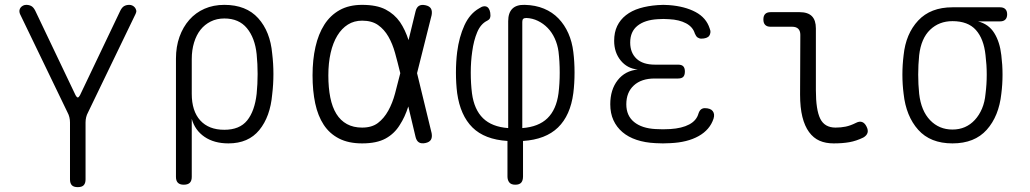

<svg xmlns="http://www.w3.org/2000/svg" viewBox="-20 -580 4240 790"><path d="M300 190Q283 190 275.5 182Q268 174 268 158V-76Q268 -87 265.5 -97.5Q263 -108 258 -117L62 -523Q59 -531 60 -537.5Q61 -544 65 -549Q69 -554 75 -557Q81 -560 88 -560Q100 -560 109 -555Q118 -550 125 -536L291 -188Q296 -179 300 -179Q304 -179 309 -188L475 -536Q482 -550 491 -555Q500 -560 512 -560Q519 -560 525 -557Q531 -554 535 -549Q539 -544 540.5 -537.5Q542 -531 538 -523L342 -117Q337 -108 334.5 -97.5Q332 -87 332 -76V158Q332 174 324.5 182Q317 190 300 190Z M736 180Q720 180 712 172Q704 164 704 148V-339Q704 -388 718.5 -428.5Q733 -469 759 -498.5Q785 -528 821.5 -544Q858 -560 903 -560Q993 -560 1042.5 -505Q1092 -450 1100 -359Q1105 -318 1105 -275.5Q1105 -233 1100 -192Q1092 -100 1047 -45Q1002 10 920 10Q861 10 821.5 -17Q782 -44 769 -91V148Q769 164 761 172Q753 180 736 180ZM903 -46Q966 -46 997 -84.5Q1028 -123 1036 -194Q1040 -234 1040 -275.5Q1040 -317 1036 -357Q1029 -424 996 -464Q963 -504 903 -504Q872 -504 847 -491.5Q822 -479 805 -457.5Q788 -436 778.5 -405Q769 -374 769 -337V-194Q769 -123 804 -84.5Q839 -46 903 -46Z M1756 -32Q1759 -15 1753 -5Q1747 5 1730.5 8.5Q1714 12 1704 6Q1694 0 1690 -16L1660 -142Q1646 -98 1625 -66Q1603 -30 1566.5 -10Q1530 10 1470 10Q1414 10 1375 -10Q1336 -30 1312 -66.5Q1288 -103 1277 -154.5Q1266 -206 1266 -270Q1266 -334 1278 -387Q1290 -440 1314.5 -478.5Q1339 -517 1377.5 -538.5Q1416 -560 1470 -560Q1530 -560 1566.5 -541Q1603 -522 1626 -489Q1647 -458 1661 -415L1690 -534Q1694 -550 1704 -556Q1714 -562 1730.5 -558.5Q1747 -555 1753 -545Q1759 -535 1756 -518L1696 -279ZM1627 -279 1626 -283Q1616 -324 1605.5 -362Q1595 -400 1578 -429.5Q1561 -459 1535.5 -477Q1510 -495 1470 -495Q1437 -495 1411.5 -479Q1386 -463 1368 -433.5Q1350 -404 1340.5 -362.5Q1331 -321 1331 -270Q1331 -219 1339 -179Q1347 -139 1364 -111.5Q1381 -84 1407.5 -69.5Q1434 -55 1470 -55Q1510 -55 1535 -74Q1560 -93 1577.5 -124.5Q1595 -156 1605.5 -195.5Q1616 -235 1626 -275Z M2100 180Q2083 180 2075.5 170.5Q2068 161 2068 146V0Q1974 -6 1924 -55.5Q1874 -105 1861 -197Q1856 -237 1856 -281.5Q1856 -326 1861 -366Q1869 -428 1891 -476Q1913 -524 1952 -546Q1962 -553 1970.5 -554Q1979 -555 1985 -551Q1991 -547 1994.5 -538Q1998 -529 1998 -516Q1998 -510 1995.5 -504.5Q1993 -499 1985 -495Q1958 -482 1943.5 -447.5Q1929 -413 1923 -368Q1917 -327 1917 -281.5Q1917 -236 1922 -196Q1931 -129 1967.5 -93.5Q2004 -58 2071 -53V-493Q2071 -527 2088 -544Q2105 -561 2139 -560Q2183 -559 2218 -544.5Q2253 -530 2278 -504Q2303 -478 2318.5 -443Q2334 -408 2339 -366Q2344 -326 2344 -281.5Q2344 -237 2339 -197Q2327 -105 2276 -55.5Q2225 -6 2132 0V146Q2132 163 2124.5 171.5Q2117 180 2100 180ZM2129 -490V-53Q2196 -58 2232.5 -93.5Q2269 -129 2278 -196Q2283 -236 2283 -281.5Q2283 -327 2278 -368Q2274 -397 2262.5 -422Q2251 -447 2233.5 -465Q2216 -483 2193.5 -494Q2171 -505 2146 -506Q2137 -506 2133 -502.5Q2129 -499 2129 -490Z M2900 -463Q2904 -454 2903 -446Q2902 -438 2898 -432.5Q2894 -427 2885.5 -424Q2877 -421 2865 -421Q2861 -421 2857 -422.5Q2853 -424 2850 -426Q2847 -428 2844 -432.5Q2841 -437 2839 -442Q2831 -469 2803 -484Q2775 -499 2733 -501Q2721 -502 2709.5 -502Q2698 -502 2686 -501Q2633 -498 2603 -474Q2573 -450 2573 -405Q2573 -363 2599 -338.5Q2625 -314 2675 -314H2770Q2785 -314 2791.5 -307Q2798 -300 2798 -286Q2798 -271 2791.5 -264Q2785 -257 2770 -257H2674Q2619 -257 2588 -228.5Q2557 -200 2557 -151Q2557 -104 2589 -78Q2621 -52 2677 -49Q2692 -48 2707.5 -48Q2723 -48 2738 -49Q2786 -52 2816 -68Q2846 -84 2854 -113Q2856 -119 2858.5 -123Q2861 -127 2864 -129.5Q2867 -132 2871 -133.5Q2875 -135 2880 -135Q2891 -135 2899.5 -132Q2908 -129 2912.5 -123Q2917 -117 2918 -109.5Q2919 -102 2916 -92Q2901 -46 2854.5 -20Q2808 6 2738 9Q2723 10 2707.5 10Q2692 10 2677 9Q2634 7 2599.5 -4.5Q2565 -16 2541 -36.5Q2517 -57 2504 -85.5Q2491 -114 2491 -151Q2491 -211 2521.5 -250Q2552 -289 2604 -294Q2561 -298 2534 -331Q2507 -364 2507 -412Q2507 -447 2519.5 -473Q2532 -499 2555.5 -517.5Q2579 -536 2612 -546Q2645 -556 2686 -559Q2698 -560 2709.5 -560Q2721 -560 2733 -559Q2798 -554 2842 -530.5Q2886 -507 2900 -463Z M3337 -209Q3337 -128 3355 -91.5Q3373 -55 3418 -55Q3440 -55 3459.5 -59Q3479 -63 3501 -74Q3516 -82 3527 -78Q3538 -74 3545 -60Q3553 -45 3549.5 -33.5Q3546 -22 3532 -14Q3503 0 3475 5Q3447 10 3410 10Q3377 10 3352 -1Q3327 -12 3309 -36.5Q3291 -61 3281.5 -99Q3272 -137 3272 -191L3273 -437Q3273 -453 3264.5 -461.5Q3256 -470 3239 -470H3150Q3136 -470 3128.5 -477.5Q3121 -485 3121 -500Q3121 -515 3128.5 -522.5Q3136 -530 3151 -530H3270Q3304 -530 3320.5 -513.5Q3337 -497 3337 -463Z M4095 -492H4004Q4048 -481 4071 -444Q4094 -407 4100 -353Q4105 -313 4105 -273Q4105 -233 4100 -194Q4090 -102 4040 -46Q3990 10 3899 10Q3808 10 3758 -46Q3708 -102 3698 -194Q3693 -233 3693 -273Q3693 -313 3698 -353Q3707 -441 3758 -495.5Q3809 -550 3899 -550H4095Q4109 -550 4116.5 -542.5Q4124 -535 4124 -521Q4124 -507 4116.5 -499.5Q4109 -492 4095 -492ZM3899 -47Q3927 -47 3950 -57Q3973 -67 3991 -86.5Q4009 -106 4020.5 -133Q4032 -160 4035 -194Q4040 -233 4040 -273Q4040 -313 4035 -353Q4028 -420 3995.5 -456.5Q3963 -493 3899 -493Q3844 -493 3807 -457.5Q3770 -422 3762 -353Q3758 -313 3758 -273Q3758 -233 3762 -194Q3770 -124 3807 -85.5Q3844 -47 3899 -47Z"/></svg>

Font: Maple Mono NL ExtraLight
Style: Regular
Weight: 275
Monospace: yes
Designer: subframe7536
Version: Version 7.000